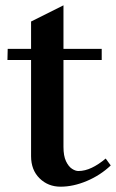

<svg xmlns="http://www.w3.org/2000/svg" viewBox="-20 -687 437 723"><path d="M208 16Q161 16 129 -15.5Q97 -47 97 -99V-472L109 -461H8L9 -503H109L97 -492V-606L219 -667V-492L208 -503H363V-461H208L219 -472V-134Q219 -100 228.5 -80Q238 -60 251 -51.5Q264 -43 275 -43Q300 -43 326 -55.5Q352 -68 378 -90L397 -64Q358 -27 307 -5.5Q256 16 208 16Z"/></svg>

Font: Wittgenstein SemiBold
Style: Regular
Weight: 600
Designer: Jörg Drees
Foundry: Jörg Drees
Version: Version 1.500